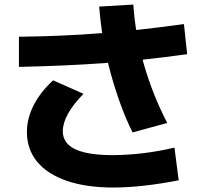

<svg xmlns="http://www.w3.org/2000/svg" viewBox="-20 -826 920 856"><path d="M100 -237.8Q100 -297.8 130 -356.7Q160 -415.6 216.7 -467.8L352.2 -407.8Q305.6 -360 282.8 -318.3Q260 -276.7 260 -241.1Q260 -205.6 284.4 -181.7Q308.9 -157.8 358.3 -146.1Q407.8 -134.4 481.1 -134.4Q546.7 -134.4 616.7 -142.8Q686.7 -151.1 757.8 -167.8L776.7 -22.2Q697.8 -6.7 623.3 1.7Q548.9 10 484.4 10Q365.6 10 278.9 -19.4Q192.2 -48.9 146.1 -104.4Q100 -160 100 -237.8ZM571.1 -235.6Q540 -297.8 515.6 -366.1Q491.1 -434.4 471.7 -506.1Q452.2 -577.8 440 -651.1Q427.8 -724.4 422.2 -796.7L574.4 -805.6Q578.9 -736.7 591.1 -669.4Q603.3 -602.2 622.2 -536.7Q641.1 -471.1 666.7 -406.7Q692.2 -342.2 725.6 -277.8ZM64.4 -662.2Q163.3 -663.3 252.2 -667.2Q341.1 -671.1 427.8 -677.8Q514.4 -684.4 606.1 -694.4Q697.8 -704.4 800 -718.9L814.4 -584.4Q710 -570 616.7 -560Q523.3 -550 435 -543.9Q346.7 -537.8 256.1 -533.9Q165.6 -530 64.4 -527.8Z"/></svg>

Font: Paperlogy 8 ExtraBold
Style: Regular
Weight: 800
Designer: redesigned by Lee Juim, glyphs from Gmarket Sans & Montserrat
Foundry: PT&
Version: Version 1.001